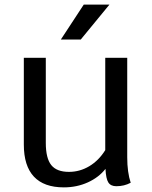

<svg xmlns="http://www.w3.org/2000/svg" viewBox="-20 -800 656 830"><path d="M545 -10Q517 5 483 5Q459 5 448.5 -11Q438 -27 436 -70Q407 -33 359.5 -11.5Q312 10 256 10Q170 10 126.5 -36.5Q83 -83 83 -175V-550H178V-182Q178 -116 201.5 -86.5Q225 -57 278 -57Q325 -57 366 -81.5Q407 -106 435 -151V-550H530V-120Q530 -55 545 -10ZM342 -780H453L329 -629H243Z"/></svg>

Font: Krub Medium
Style: Regular
Weight: 500
Designer: Ekaluck Peanpanawate
Foundry: Cadson Demak Co.,Ltd.
Version: Version 1.000; ttfautohint (v1.6)